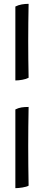

<svg xmlns="http://www.w3.org/2000/svg" viewBox="-20 -735 229 1000"><path d="M60 245V-165Q76 -173 92 -175.5Q108 -178 129 -178Q128 -127 127.5 -76Q127 -25 127 26Q127 76 127.5 128Q128 180 129 232Q119 238 97 241.5Q75 245 60 245ZM60 -316V-701Q76 -709 93.5 -712Q111 -715 129 -715Q128 -666 127.5 -617.5Q127 -569 127 -520Q127 -473 127.5 -425Q128 -377 129 -330Q116 -323 96 -319.5Q76 -316 60 -316Z"/></svg>

Font: Vollkorn
Style: Bold
Weight: 700
Designer: Friedrich Althausen
Foundry: Friedrich Althausen
Version: Version 5.000